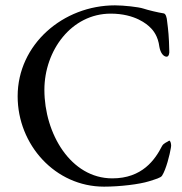

<svg xmlns="http://www.w3.org/2000/svg" viewBox="-20 -683 680 718"><path d="M586 -137C560 -86 512 -16 400 -16C244 -16 146 -184 146 -347C146 -494 247 -632 394 -632C486 -632 531 -591 541 -581C553 -570 571 -548 576 -508C580 -485 591 -472 602 -471C612 -470 614 -485 613 -494C612 -546 609 -572 605 -603C604 -617 600 -632 592 -633C572 -636 534 -645 516 -651C498 -657 442 -663 410 -663C216 -663 46 -517 46 -323C46 -141 187 15 369 15C429 15 502 6 537 -5C562 -13 581 -18 586 -26C601 -49 615 -105 619 -130C619 -132 620 -135 620 -138C620 -147 617 -157 613 -157C612 -157 612 -157 611 -156C606 -152 592 -148 586 -137Z"/></svg>

Font: EB Garamond SC 08
Style: Regular
Weight: 400
Version: Version 0.016